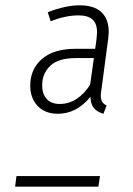

<svg xmlns="http://www.w3.org/2000/svg" viewBox="-20 -704 500 724"><path d="M94 -381Q94 -443 138 -481.5Q182 -520 266 -520H339L344 -557Q346 -575 346 -581Q346 -615 329 -630.5Q312 -646 275 -646Q228 -646 171 -624L160 -658Q228 -684 281 -684Q334 -684 362 -658.5Q390 -633 390 -583Q390 -576 388 -558L363 -370Q360 -355 360 -343Q360 -330 365 -321Q370 -312 382 -306L370 -275Q346 -282 334 -296.5Q322 -311 321 -339Q269 -275 198 -275Q150 -275 122 -304.5Q94 -334 94 -381ZM320 -385 334 -485H266Q200 -485 169.5 -456Q139 -427 139 -382Q139 -350 156 -331Q173 -312 205 -312Q240 -312 269.5 -331.5Q299 -351 320 -385ZM37 0 42 -40H357L351 0Z"/></svg>

Font: Fira Sans Condensed ExtraLight
Style: Italic
Weight: 275
Width: 3
Italic angle: -8°
Designer: Carrois Corporate & Edenspiekermann AG
Foundry: Carrois Corporate GbR & Edenspiekermann AG
Version: Version 4.203